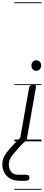

<svg xmlns="http://www.w3.org/2000/svg" viewBox="-132 -1250 386 1698"><path d="M71.5 0Q53 0 48.8 -8.5Q44.5 -17 46 -24L124 -467Q126 -479 130.8 -486.5Q135.5 -494 144 -497.2Q152.5 -500.5 166 -500.5Q180.5 -500.5 184 -493.8Q187.5 -487 184.5 -470L106.5 -27Q105.5 -21.5 100.5 -10.8Q95.5 0 71.5 0ZM71.5 0Q53 0 48.8 -8.5Q44.5 -17 46 -24L124 -467Q126 -479 130.8 -486.5Q135.5 -494 144 -497.2Q152.5 -500.5 166 -500.5Q180.5 -500.5 184 -493.8Q187.5 -487 184.5 -470L106.5 -27Q105.5 -21.5 100.5 -10.8Q95.5 0 71.5 0ZM188 -623.5Q169.5 -623.5 157.8 -637Q146 -650.5 146 -670.5Q146 -688.5 157.5 -702.5Q169 -716.5 188 -716.5Q206.5 -716.5 219.5 -703.8Q232.5 -691 232.5 -670.5Q232.5 -651 219.8 -637.2Q207 -623.5 188 -623.5ZM46 349Q-9 349 -44 328Q-79 307 -95.2 274Q-111.5 241 -111.5 205Q-111.5 160.5 -92.2 128.5Q-73 96.5 -51 71.5Q-40 58.5 -21 37.8Q-2 17 17.8 -3.5Q37.5 -24 50 -34.5Q61.5 -43 65.8 -44Q70 -45 76.5 -45Q86.5 -45 93.5 -37.5Q100.5 -30 101.5 -20.5Q102.5 -11 94.5 -4Q67 19 35.5 55Q4 91 -19.5 119Q-30.5 132 -42.2 154Q-54 176 -54 204Q-54 241.5 -34.2 268.5Q-14.5 295.5 31 295.5H89Q106.5 295.5 117.2 299.5Q128 303.5 128 321Q128 339.5 116.5 344.2Q105 349 89 349ZM-5 420.5H235V428.5H-5ZM-5 -16H235V0H-5ZM-5 -505.5H235V-497.5H-5ZM-5 -1230H235V-1222H-5Z"/></svg>

Font: Edu VIC WA NT Pre Guide
Style: Regular
Weight: 400
Designer: Tina and Corey Anderson, Eben Sorkin, Mirko Velimirovic
Foundry: Google for Education
Version: Version 1.000